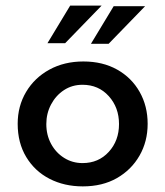

<svg xmlns="http://www.w3.org/2000/svg" viewBox="-20 -654 589 684"><path d="M43 -213Q43 -276 73 -326.5Q103 -377 156 -406Q209 -435 277 -435Q346 -435 397.5 -406Q449 -377 477.5 -326.5Q506 -276 506 -213Q506 -150 477 -99.5Q448 -49 396.5 -19.5Q345 10 275 10Q209 10 156.5 -17Q104 -44 73.5 -94.5Q43 -145 43 -213ZM145 -212Q145 -173 162 -141.5Q179 -110 208.5 -91.5Q238 -73 274 -73Q331 -73 367.5 -113Q404 -153 404 -212Q404 -271 367.5 -311.5Q331 -352 274 -352Q237 -352 208 -333Q179 -314 162 -282Q145 -250 145 -212ZM342 -634 212 -500H149L230 -634ZM497 -632 367 -498H304L385 -632Z"/></svg>

Font: Reem Kufi
Style: Regular
Weight: 400
Designer: Khaled Hosny
Version: Version 1.6